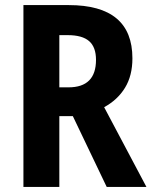

<svg xmlns="http://www.w3.org/2000/svg" viewBox="-20 -734 596 754"><path d="M250 -714Q500 -714 500 -505Q500 -437 471 -389.5Q442 -342 389 -313L555 0H399L266 -278H213V0H72V-714ZM246 -596H213V-391H249Q357 -391 357 -499Q357 -549 330 -572.5Q303 -596 246 -596Z"/></svg>

Font: Noto Sans Thai Cond
Style: Bold
Weight: 700
Width: 3
Designer: Monotype Design Team
Foundry: Monotype Imaging Inc.
Version: Version 2.002; ttfautohint (v1.8.4.7-5d5b)